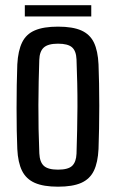

<svg xmlns="http://www.w3.org/2000/svg" viewBox="-20 -710 445 738"><path d="M202.9 7.6Q147.5 7.6 114 -7Q80.5 -21.7 64.7 -53.6Q48.9 -85.5 46.5 -137.3Q45.1 -167.1 44.4 -207.9Q43.7 -248.6 43.7 -293.7Q43.7 -338.8 44.4 -382.7Q45.1 -426.6 46.5 -462.5Q49.4 -515.3 65.1 -547.2Q80.7 -579.1 114.2 -593.3Q147.6 -607.6 202.9 -607.6Q259.5 -607.6 292.6 -592.9Q325.8 -578.1 341.1 -546.3Q356.3 -514.4 358.7 -462.5Q360.1 -429.6 360.8 -388.5Q361.6 -347.5 361.6 -303.5Q361.6 -259.4 360.8 -216.7Q360.1 -174 358.7 -137.3Q356.2 -85.5 340.8 -53.6Q325.3 -21.7 292.1 -7Q259 7.6 202.9 7.6ZM202.9 -57.9Q242.2 -57.9 257.5 -72.7Q272.8 -87.6 274.1 -119.2Q275.6 -164.5 276.5 -209.2Q277.5 -253.9 277.7 -298.8Q277.9 -343.7 276.9 -389.1Q276 -434.6 274.1 -481.4Q272.8 -514.1 256.9 -528.1Q241 -542.1 202.9 -542.1Q164.7 -542.1 148.3 -527.3Q132 -512.5 131 -479.8Q129.6 -440.6 128.7 -396.8Q127.8 -353 127.6 -306.6Q127.4 -260.3 128.3 -213.3Q129.3 -166.3 131.2 -120.4Q132.6 -87.2 148.6 -72.5Q164.7 -57.9 202.9 -57.9ZM75.4 -690.1H330.8V-646.6H75.4Z"/></svg>

Font: Big Shoulders Text SC Thin
Style: Regular
Weight: 100
Designer: Patric King
Foundry: XO Type Co
Version: Version 2.002